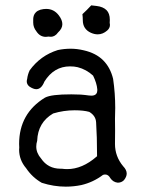

<svg xmlns="http://www.w3.org/2000/svg" viewBox="-20 -677 540 711"><path d="M317.9 -657.2Q302.2 -640.1 285.2 -624.5Q286.6 -613.3 286.6 -602.5Q286.6 -569.3 316.4 -555.7Q329.6 -549.8 341.8 -549.8Q360.8 -549.8 377 -564Q387.2 -572.8 387.2 -585Q387.2 -588.4 386.2 -592.8Q386.7 -598.6 386.7 -603.5Q386.7 -627.4 374.3 -639.6Q361.8 -651.9 338.4 -654.8Q327.6 -655.8 317.9 -657.2ZM129.9 -641.1Q119.1 -637.7 113 -631.6Q106.9 -625.5 105 -618.7Q103 -611.8 103 -606.7Q103 -601.6 103 -598.6Q103 -595.7 103 -593.3Q103 -575.7 114.7 -561Q127.9 -540.5 149.9 -540.5Q153.8 -540.5 159.2 -541.5Q163.6 -541 166 -541Q168.5 -541 170.2 -541Q171.9 -541 174.1 -541.5Q176.3 -542 178.5 -543Q180.7 -543.9 182.6 -544.9Q189.5 -548.8 194.8 -556.6Q210.9 -571.3 210.9 -587.4Q210.9 -603 197.8 -620.1Q179.7 -644 150.9 -644Q141.1 -644 129.9 -641.1ZM405.8 -144 406.2 -192.9Q406.2 -215.3 405.8 -237.3Q406.7 -257.3 406.7 -277.3Q406.7 -331.5 398.9 -384.8Q388.7 -427.2 361.8 -453.9Q335 -480.5 290 -490.7Q265.6 -496.6 241.7 -496.6Q217.8 -496.6 194.3 -491.7Q129.9 -471.7 89.8 -416.5Q82.5 -400.9 80.6 -384.8Q79.1 -379.9 79.1 -375.5Q79.1 -364.7 88.4 -356.9Q103.5 -346.7 114.3 -346.7Q133.3 -346.7 144.5 -375Q179.7 -431.2 239.3 -431.2Q254.9 -431.2 267.6 -428.2Q299.8 -419.9 324.7 -397Q338.4 -369.1 340.3 -346.2Q340.3 -344.7 340.3 -342Q340.3 -339.4 339.4 -335.4Q338.4 -331.5 335 -328.1Q329.6 -322.8 318.4 -322.8Q314.5 -322.8 308.6 -323.5Q302.7 -324.2 295.2 -325.2Q287.6 -326.2 279.3 -326.7Q263.2 -327.6 244.1 -327.6Q206.5 -327.6 182.6 -324.7Q158.7 -321.8 146.5 -315.4Q50.8 -256.8 50.8 -144Q50.8 -137.7 51.3 -130.9V-130.4Q50.8 -126.5 50.8 -123Q50.8 -84.5 76.7 -54.2Q99.6 -20 134.8 0Q179.2 14.2 223.6 14.2Q252.4 14.2 281.2 8.3Q325.2 -2 361.3 -29.3Q365.7 -30.8 369.6 -30.8Q381.3 -30.8 388.7 -17.1Q398.9 -2.4 416 -0.5Q429.7 -0.5 439 -9.8Q449.2 -22.5 449.2 -34.2Q449.2 -47.9 436 -61.5Q436 -61.5 436 -61.5Q405.8 -97.7 405.8 -144ZM229 -50.8Q218.8 -50.8 209 -52.2Q206.5 -52.2 204.6 -52.2Q157.7 -52.2 132.3 -89.8Q114.3 -110.4 114.3 -134.3Q114.3 -145 117.7 -155.8Q120.1 -223.6 176.8 -256.8Q215.8 -268.6 256.3 -268.6Q289.6 -268.6 310.5 -262.7Q334.5 -248.5 335.9 -224.1Q339.4 -171.4 339.4 -100.6V-98.6L337.9 -97.2Q284.7 -50.8 229 -50.8Z"/></svg>

Font: Bakudai
Style: Light
Weight: 300
Version: Version 1.48